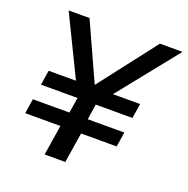

<svg xmlns="http://www.w3.org/2000/svg" viewBox="-126 -824 922 943"><g transform="rotate(20 335.0 -352.5)"><path d="M206 0 231 -158H47L59 -235H250L263 -316H72L84 -393H247L234 -378L75 -705H184L320 -406H321L552 -705H670L408 -378L400 -393H562L550 -316H358L346 -235H537L525 -158H339L314 0Z"/></g></svg>

Font: Nunito Sans 7pt SemiBold
Style: Italic
Weight: 600
Italic angle: -9°
Designer: Vernon Adams
Foundry: Vernon Adams
Version: Version 3.101;gftools[0.9.27]